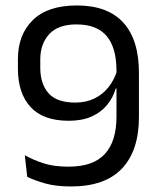

<svg xmlns="http://www.w3.org/2000/svg" viewBox="-20 -671 580 703"><path d="M261.4 -651Q374 -651 431.4 -588.3Q488.7 -525.5 488.7 -404.3V-241.8Q488.7 -119.9 426.7 -54.1Q364.7 11.7 240 11.7Q184.2 11.7 145.3 0.6Q106.4 -10.5 79.7 -23.6L70.8 -102.5Q102.8 -84.9 140 -72.9Q177.1 -60.8 231 -60.8Q321.2 -60.8 363.8 -107.1Q406.5 -153.4 406.5 -244.2V-411.9Q406.5 -496.1 370.7 -538.8Q334.8 -581.6 259.8 -581.6Q192.6 -581.6 160 -545.8Q127.5 -510 127.5 -453.6V-422.2Q127.5 -364.4 157.5 -329.9Q187.5 -295.4 256 -295.4Q294.5 -295.4 325.3 -310.2Q356.2 -325 377.9 -352.5Q399.7 -380.1 410.3 -417.5L418.1 -347.1H403.8Q394.1 -313.6 372.1 -286.8Q350.2 -260.1 315.5 -244.4Q280.7 -228.8 231.6 -228.8Q138 -228.8 91.8 -279.3Q45.6 -329.8 45.6 -419.4V-454.7Q45.6 -543.7 100.1 -597.4Q154.6 -651 261.4 -651Z"/></svg>

Font: Anek Bangla Medium
Style: Regular
Weight: 500
Designer: Sulekha Rajkumar (Bangla), Yesha Goshar (Latin)
Foundry: Ek Type
Version: Version 1.003